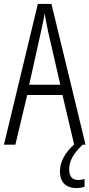

<svg xmlns="http://www.w3.org/2000/svg" viewBox="-20 -734 454 974"><path d="M331 126C331 83 351 46 399 0H414L241 -714H172L0 0H58L118 -252H297L356 -1C311 39 284 87 284 135C284 190 314 220 368 220C385 220 399 217 409 213V174C402 176 390 179 376 179C347 179 331 161 331 126ZM224 -574 286 -304H128L188 -574C196 -609 202 -637 206 -667C211 -637 217 -609 224 -574Z"/></svg>

Font: Noto Sans Khmer UI ExtraCondensed Light
Style: Regular
Weight: 300
Width: 2
Designer: Danh Hong and the Monotype Design Team
Foundry: Monotype Imaging Inc.
Version: Version 2.002